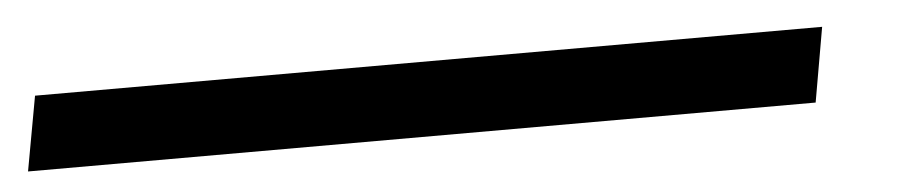

<svg xmlns="http://www.w3.org/2000/svg" viewBox="-93 -38 901 191"><g transform="rotate(-5 357.0 58.0)"><path d="M-70 95.5H716.5L729.5 21H-56.5Z"/></g></svg>

Font: Anybody Expanded
Style: Italic
Weight: 400
Width: 7
Italic angle: -10°
Version: Version 1.113;gftools[0.9.25]